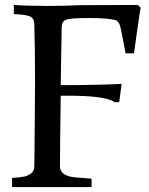

<svg xmlns="http://www.w3.org/2000/svg" viewBox="-20 -758 604 778"><path d="M120 -157 122 -421Q122 -559 119 -661Q118 -683 103.5 -690.5Q89 -698 51 -700L36 -701V-738Q92 -734 173 -734Q254 -734 300 -737L538 -738L550 -727Q548 -719 536 -636Q524 -553 523 -542H489Q470 -644 465.5 -656.5Q461 -669 451 -676Q415 -685 341 -685Q267 -685 249 -678.5Q231 -672 230 -651Q226 -431 226 -413Q368 -413 473 -418L463 -344H445Q411 -368 282 -370Q229 -370 226 -370Q223 -148 223 -83Q223 -52 266 -42Q282 -39 313 -37L351 -34V0H29V-37Q59 -39 75.5 -42Q92 -45 105.5 -55Q119 -65 119 -83Z"/></svg>

Font: Prociono
Style: Regular
Weight: 400
Designer: Barry Schwartz
Foundry: The Crud Factory
Version: Version 2.301